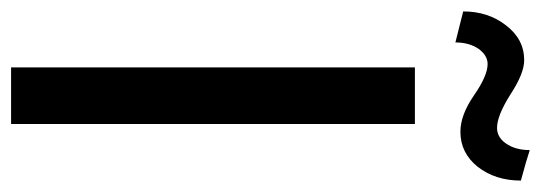

<svg xmlns="http://www.w3.org/2000/svg" viewBox="-350 -626 953 338"><g transform="rotate(90 126.0 -456.5)"><path d="M174.8 0Q149.4 0 75.2 0Q75.2 -33.2 75.2 -84Q75.2 -233.4 75.2 -533.2Q75.2 -578.1 75.2 -710.9Q100.6 -710.9 174.8 -710.9Q174.8 -533.2 174.8 0ZM274.4 -897.5Q274.4 -852.5 250 -821.3Q225.6 -791 188.5 -791Q159.2 -791 125 -814.5Q89.8 -838.9 69.3 -838.9Q53.7 -838.9 42 -822.3Q31.2 -805.7 31.2 -782.2Q12.7 -787.1 -23.4 -795.9Q-23.4 -839.8 1 -871.1Q25.4 -903.3 62.5 -903.3Q85.9 -903.3 123 -878.9Q160.2 -855.5 181.6 -855.5Q198.2 -855.5 209 -871.1Q220.7 -887.7 220.7 -913.1Q238.3 -907.2 274.4 -897.5Z"/></g></svg>

Font: Noto Sans Hebrew DECATHLON 
Style: Regular
Weight: 400
Designer: Monotype Design team
Version: Version 1.03 uh